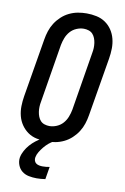

<svg xmlns="http://www.w3.org/2000/svg" viewBox="-103 -802 706 1084"><g transform="rotate(10 250.0 -260.0)"><path d="M205 8Q176 8 148 2Q120 -4 98 -19.5Q76 -35 60.5 -57.5Q45 -80 38 -107Q31 -134 31.5 -163Q32 -192 37 -222L93 -556Q97 -581 105 -605.5Q113 -630 127 -652Q141 -674 161 -692.5Q181 -711 205 -722.5Q229 -734 254 -738.5Q279 -743 304 -743Q333 -743 361 -737Q389 -731 411.5 -715.5Q434 -700 449 -677.5Q464 -655 471 -628Q478 -601 477.5 -572Q477 -543 472 -513L416 -179Q412 -154 404 -129.5Q396 -105 382 -83Q368 -61 348 -42.5Q328 -24 304 -12.5Q280 -1 255 3.5Q230 8 205 8ZM206 -80Q227 -80 248 -89Q269 -98 283.5 -114.5Q298 -131 306 -151.5Q314 -172 318 -193L373 -528Q376 -543 376.5 -557.5Q377 -572 375 -586Q373 -600 368 -613Q363 -626 354 -636Q345 -646 331 -650.5Q317 -655 303 -655Q282 -655 261 -646Q240 -637 225.5 -620.5Q211 -604 203 -583.5Q195 -563 191 -542L136 -207Q133 -192 132.5 -177.5Q132 -163 134 -149Q136 -135 141 -122Q146 -109 155 -99Q164 -89 178 -84.5Q192 -80 206 -80ZM186 223Q163 223 141 218.5Q119 214 102.5 201Q86 188 78 167Q70 146 73 124Q77 103 87.5 84Q98 65 112 49Q126 33 143.5 19.5Q161 6 181 -5L187 -8H250L249 0Q232 8 218 20Q204 32 192.5 46Q181 60 171.5 75.5Q162 91 159 107Q157 117 160 126.5Q163 136 170.5 141.5Q178 147 188 149Q198 151 208 151Q218 151 228 150Q238 149 248 147L236 219Q223 221 210.5 222Q198 223 186 223Z"/></g></svg>

Font: Iosevka Curly Slab Semibold
Style: Italic
Weight: 600
Italic angle: -9°
Monospace: yes
Designer: Belleve Invis
Foundry: Belleve Invis
Version: Version 22.1.2; ttfautohint (v1.8.4)